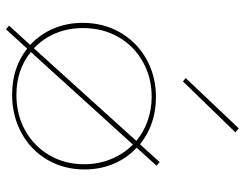

<svg xmlns="http://www.w3.org/2000/svg" viewBox="-106 -668 799 626"><g transform="rotate(90 293.0 -354.5)"><path d="M245 -552 234 -561 398 -734 411 -723ZM532 -231Q532 -164 500.5 -110Q469 -56 413 -25.5Q357 5 288 5Q200 5 138 -44L75 25L63 15L126 -54Q92 -85 73 -129Q54 -173 54 -225Q54 -293 85.5 -347.5Q117 -402 172.5 -433Q228 -464 296 -464Q385 -464 450 -412L508 -476L520 -466L461 -401Q495 -370 513.5 -326Q532 -282 532 -231ZM137 -66 439 -400Q410 -424 373 -437Q336 -450 295 -450Q232 -450 180.5 -421Q129 -392 100 -341Q71 -290 71 -226Q71 -178 88 -137Q105 -96 137 -66ZM515 -230Q515 -277 498 -318Q481 -359 451 -389L149 -56Q207 -9 289 -9Q353 -9 404.5 -37.5Q456 -66 485.5 -116.5Q515 -167 515 -230Z"/></g></svg>

Font: Ysabeau SC Thin
Style: Regular
Weight: 200
Designer: Christian Thalmann (Catharsis Fonts)
Version: Version 0.003